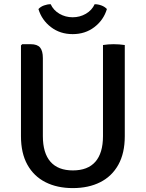

<svg xmlns="http://www.w3.org/2000/svg" viewBox="-20 -902 709 934"><path d="M587 -239.5Q587 -157 555.8 -100.8Q524.5 -44.5 467.8 -15.8Q411 13 334 13Q258 13 201.2 -15.8Q144.5 -44.5 113.2 -100.8Q82 -157 82 -239.5V-681L88 -687H129Q161.5 -687 175 -670.8Q188.5 -654.5 188.5 -619.5V-240Q188.5 -157.5 225.5 -115.2Q262.5 -73 334.5 -73Q407 -73 444 -115.2Q481 -157.5 481 -240V-683Q492.5 -685 506.5 -686Q520.5 -687 532.5 -687Q544.5 -687 559.8 -686Q575 -685 587 -683ZM500 -858Q484 -804.5 439.2 -770.2Q394.5 -736 333.5 -736Q272.5 -736 227.8 -770.2Q183 -804.5 167 -858Q177.5 -869.5 194 -875.5Q210.5 -881.5 226.5 -881.5Q240 -852 269.2 -835Q298.5 -818 333.5 -818Q368.5 -818 397.8 -835Q427 -852 440.5 -881.5Q457 -881.5 473.2 -875.5Q489.5 -869.5 500 -858Z"/></svg>

Font: Signika Light
Style: Regular
Weight: 400
Version: Version 2.003;gftools[0.9.32]